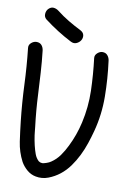

<svg xmlns="http://www.w3.org/2000/svg" viewBox="-97 -942 677 1012"><g transform="rotate(10 241.5 -436.5)"><path d="M39.1 -265.6Q28.3 -363.3 24.4 -459.5Q20.5 -555.7 9.8 -652.3Q7.8 -668.9 21 -680.2Q34.2 -691.4 48.8 -691.4Q66.4 -691.4 76.2 -680.2Q85.9 -668.9 87.9 -652.3Q94.7 -593.8 98.1 -536.6Q101.6 -479.5 104.5 -420.9Q108.4 -335.9 119.1 -249Q120.1 -238.3 121.6 -224.6Q123 -210.9 124 -204.1Q126 -190.4 128.4 -177.7Q130.9 -165 133.8 -152.3Q139.6 -127.9 147 -107.9Q154.3 -87.9 168.9 -74.2L177.7 -69.3Q185.5 -67.4 191.4 -67.4Q198.2 -68.4 211.4 -72.8Q224.6 -77.1 234.4 -84Q260.7 -101.6 279.3 -127.9Q297.9 -154.3 311.5 -182.6Q327.1 -213.9 338.9 -247.1Q350.6 -280.3 358.4 -314.5Q377.9 -400.4 375.5 -487.3Q373 -574.2 362.3 -660.2Q360.4 -675.8 373.5 -687.5Q386.7 -699.2 400.4 -699.2Q418 -699.2 427.7 -687.5Q437.5 -675.8 439.5 -660.2Q452.1 -566.4 453.1 -470.2Q454.1 -374 429.7 -282.2Q420.9 -249 409.2 -213.9Q397.5 -178.7 381.3 -146Q365.2 -113.3 343.8 -83.5Q322.3 -53.7 294.9 -32.2Q267.6 -10.7 234.4 2Q201.2 14.6 167 7.8Q140.6 2.9 119.6 -15.1Q98.6 -33.2 85.9 -55.7Q60.5 -104.5 52.7 -158.7Q44.9 -212.9 39.1 -265.6ZM133.8 -873Q165 -848.6 197.8 -829.1Q230.5 -809.6 265.6 -792Q282.2 -783.2 284.7 -768.6Q287.1 -753.9 279.3 -741.2Q271.5 -728.5 256.8 -722.2Q242.2 -715.8 225.6 -724.6Q149.4 -763.7 79.1 -817.4Q66.4 -828.1 67.4 -845.2Q68.4 -862.3 79.1 -873Q91.8 -885.7 106.4 -884.3Q121.1 -882.8 133.8 -873Z"/></g></svg>

Font: Schoolbell
Style: Regular
Weight: 400
Designer: Font Diner, Inc
Foundry: Font Diner, Inc
Version: Version 1.000